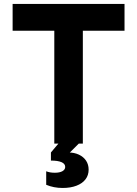

<svg xmlns="http://www.w3.org/2000/svg" viewBox="-20 -727 694 972"><path d="M43.9 -707H610.4V-571.3H43.9ZM254.9 -707H399.4V0H254.9ZM213.9 208.5V140.1Q232.4 147.5 257.3 147.5Q282.7 147.5 296.4 139.4Q310.1 131.3 310.1 118.2Q310.1 102.1 291.5 94Q272.9 85.9 237.8 85.9V44.9L282.2 -7.8H386.7L309.6 68.8L326.2 44.9Q356 44.9 379.4 55.9Q402.8 66.9 415.8 86.4Q428.7 106 428.7 131.8Q428.7 160.2 412.8 180.9Q397 201.7 367.2 213.1Q337.4 224.6 297.4 224.6Q252 224.6 213.9 208.5Z"/></svg>

Font: Wanted Sans Std Variable
Style: Regular
Weight: 400
Designer: Original Design by Kil Hyung-jin and Kang Hanbin, Wanted Lab, Inc;
Foundry: Wanted Lab, Inc.
Version: Version 1.003;Glyphs 3.2 (3227)